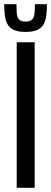

<svg xmlns="http://www.w3.org/2000/svg" viewBox="-35 -888 242 908"><path d="M44 0V-688H129V0ZM86 -737Q51 -737 30.5 -746.5Q10 -756 0.5 -773.5Q-9 -791 -12 -815Q-15 -839 -15 -868H43Q43 -842 44.5 -823.5Q46 -805 55.5 -795.5Q65 -786 86 -786Q107 -786 116.5 -795.5Q126 -805 128 -823.5Q130 -842 130 -868H187Q187 -839 184 -815Q181 -791 171.5 -773.5Q162 -756 141.5 -746.5Q121 -737 86 -737Z"/></svg>

Font: Saira UltraCondensed SemiBold
Style: Regular
Weight: 600
Width: 1
Designer: Hector Gatti with collaboration of the Omnibus-Type team
Foundry: Omnibus-Type
Version: Version 1.101